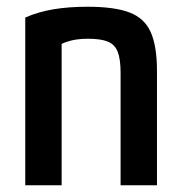

<svg xmlns="http://www.w3.org/2000/svg" viewBox="-20 -550 540 570"><path d="M55 -498Q94 -515 139 -522.5Q184 -530 240 -530Q320 -530 364.5 -513Q409 -496 427.5 -454.5Q446 -413 446 -340V0H338V-334Q338 -374 329.5 -396Q321 -418 300 -426.5Q279 -435 241 -435Q222 -435 205.5 -432.5Q189 -430 170.5 -423Q152 -416 126 -402L163 -470V0H55Z"/></svg>

Font: M PLUS 1 Code Medium
Style: Regular
Weight: 500
Designer: Coji Morishita
Foundry: UNDERFOREST DESIGN
Version: Version 1.002